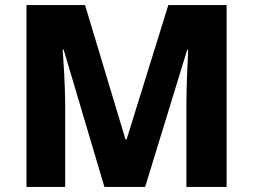

<svg xmlns="http://www.w3.org/2000/svg" viewBox="-20 -785 994 754"><path d="M390 -51H550L715 -589H719C717 -549 712 -444 712 -377V-51H870V-765H641L477 -237H473L314 -765H84V-51H236V-373C236 -446 229 -550 226 -590H230Z"/></svg>

Font: Noto Sans Tamil UI ExtraBold
Style: Regular
Weight: 800
Designer: Jelle Bosma - Monotype Design Team
Foundry: Monotype Imaging Inc.
Version: Version 2.004